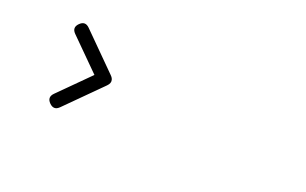

<svg xmlns="http://www.w3.org/2000/svg" viewBox="-55 -638 1314 825"><g transform="rotate(20 602.0 -225.5)"><path d="M400.9 -248Q410.2 -238.8 412.1 -230Q416 -215.8 401.4 -201.2L244.1 -43.9Q221.7 -21.5 199.2 -43.9Q176.8 -66.4 199.2 -88.9L335 -224.6L197.3 -361.8Q174.8 -384.3 197.3 -406.7Q219.7 -429.2 242.2 -406.7Z"/></g></svg>

Font: Erica Type
Style: Italic
Weight: 400
Monospace: yes
Designer: Peter Wiegel
Foundry: Peter Wiegel
Version: Version 1.000 2010 initial release